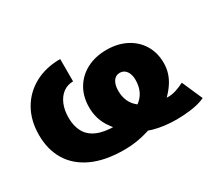

<svg xmlns="http://www.w3.org/2000/svg" viewBox="-110 -755 1081 971"><g transform="rotate(-30 431.0 -270.0)"><path d="M373 10.3Q261.7 10.3 186.3 -24.2Q110.8 -58.6 72.5 -121.6Q34.2 -184.6 34.2 -270Q34.2 -353.5 69.8 -416.5Q105.5 -479.5 169.9 -514.6Q234.4 -549.8 319.3 -549.8V-419.4Q286.6 -419.4 261.2 -400.9Q235.8 -382.3 221.7 -348.9Q207.5 -315.4 207.5 -270.5Q207.5 -223.1 226.1 -188.5Q244.6 -153.8 285.6 -135.5Q326.7 -117.2 394 -117.2Q440.9 -117.2 478.3 -126.7Q515.6 -136.2 542.2 -155Q568.8 -173.8 582.8 -202.1Q596.7 -230.5 596.7 -268.1Q596.7 -289.6 590.3 -305.4Q584 -321.3 572.3 -330.1Q560.5 -338.9 544.4 -338.9Q528.8 -338.9 517.3 -329.8Q505.9 -320.8 499.5 -303.5Q493.2 -286.1 493.2 -262.7Q493.2 -230 504.9 -203.4Q516.6 -176.8 540.5 -157.7Q564.5 -138.7 601.1 -127.9Q620.6 -119.6 646.7 -115.2Q672.9 -110.8 698.7 -110.8Q720.7 -110.8 744.6 -118.7Q768.6 -126.5 792 -138.7L844.7 -18.6Q810.1 -2.4 764.6 3.7Q719.2 9.8 678.7 9.8Q605.5 9.8 544.7 -7.1Q483.9 -23.9 438.5 -60.1Q388.7 -97.7 356.2 -148.9Q323.7 -200.2 323.7 -264.2Q323.7 -327.6 352.1 -374.8Q380.4 -421.9 430.2 -447.5Q480 -473.1 544.4 -473.1Q609.4 -473.1 658.7 -447.5Q708 -421.9 735.6 -376.5Q763.2 -331.1 763.2 -270.5Q763.2 -211.9 729.5 -161.1Q695.8 -110.4 639.4 -71.5Q583 -32.7 513.7 -11.2Q444.3 10.3 373 10.3Z"/></g></svg>

Font: Inter 16pt ExtraBold
Style: Regular
Weight: 800
Version: Version 4.001;git-66647c0bb